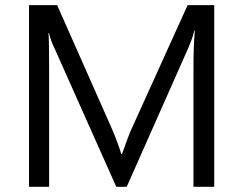

<svg xmlns="http://www.w3.org/2000/svg" viewBox="-20 -720 938 740"><path d="M91.8 -700.2H200.2L415 -215.3Q422.9 -196.8 433.1 -168.9Q443.4 -141.1 447.3 -126.5H450.2L458 -147.5Q475.6 -197.8 483.9 -216.3L703.1 -700.2H805.7V0H725.6V-450.7Q725.6 -545.9 731 -602.1H729Q724.6 -584.5 720 -571.3Q715.3 -558.1 707.5 -539.1L468.3 0H428.2L189.5 -535.2Q176.3 -561 168.9 -592.8H167Q169.4 -562 169.4 -440.4V0H91.8Z"/></svg>

Font: Selawik
Style: Regular
Weight: 400
Designer: Aaron Bell
Foundry: Microsoft Corporation
Version: Version 1.01